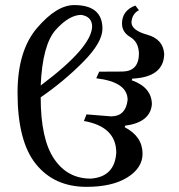

<svg xmlns="http://www.w3.org/2000/svg" viewBox="-20 -723 701 753"><path d="M319.3 9.8Q192.9 9.8 120.8 -79.6Q48.8 -168.9 48.8 -359.4Q48.8 -523.9 125.5 -613.5Q202.1 -703.1 271 -703.1Q381.8 -703.1 381.8 -610.4Q381.8 -556.6 306.2 -480.2Q230.5 -403.8 139.6 -341.3Q139.6 -177.7 192.1 -100.1Q244.6 -22.5 335.4 -22.5Q429.7 -28.8 436 -124Q436 -226.1 309.1 -248.5L319.3 -274.4L416 -266.6Q473.1 -267.1 480.5 -331.1Q480.5 -401.4 357.4 -416L369.1 -441.9L462.4 -442.4Q524.9 -444.8 524.9 -513.7Q523.4 -558.6 491 -577.6Q458.5 -596.7 458.5 -630.4Q458.5 -681.6 510.7 -701.2L524.9 -683.1Q497.6 -668.5 495.6 -635.7Q495.6 -604 557.9 -586.7Q620.1 -569.3 624 -511.2Q622.1 -420.4 499 -414.6L496.6 -408.2Q574.2 -380.9 575.7 -314.9Q570.3 -243.2 470.7 -230L469.2 -224.1Q539.1 -187.5 539.1 -120.1Q539.1 -64.5 479.7 -27.3Q420.4 9.8 319.3 9.8ZM139.6 -387.7Q341.3 -538.6 341.3 -620.6Q339.8 -658.2 298.8 -664.6Q251.5 -664.6 199 -606.4Q146.5 -548.3 139.6 -387.7Z"/></svg>

Font: Almanac
Style: Regular
Weight: 400
Designer: Eden's Almanac
Version: Version 3.501;March 28, 2021;FontCreator 13.0.0.2683 64-bit